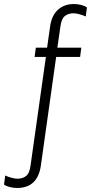

<svg xmlns="http://www.w3.org/2000/svg" viewBox="-80 -748 452 954"><path d="M352 -711 346 -666Q334 -672 315.5 -677Q297 -682 286 -682Q260 -682 242.5 -668.5Q225 -655 220 -615L205 -511H324L318 -465H199L123 75Q107 186 5 186Q-13 186 -31 181.5Q-49 177 -60 169L-54 124Q-42 130 -23.5 135Q-5 140 6 140Q32 140 49.5 126.5Q67 113 72 73L148 -465H92L98 -511H154L169 -617Q177 -672 208.5 -700Q240 -728 287 -728Q305 -728 323 -723.5Q341 -719 352 -711Z"/></svg>

Font: Chivo Thin Italic
Style: Regular
Weight: 100
Italic angle: -8.05°
Designer: Hector Gatti
Foundry: Omnibus-Type
Version: Version 1.007